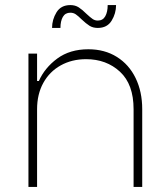

<svg xmlns="http://www.w3.org/2000/svg" viewBox="-20 -736 662 756"><path d="M92 -525H126V-417H133Q156 -469 205.5 -505.5Q255 -542 328 -542Q392 -542 440 -512Q488 -482 514 -428.5Q540 -375 540 -306V0H506V-306Q506 -404 452.5 -453.5Q399 -503 319 -503Q263 -503 219 -478.5Q175 -454 150.5 -409.5Q126 -365 126 -306V0H92ZM257 -716Q276 -716 290 -707Q304 -698 321 -681Q336 -667 345 -661Q354 -655 365 -655Q385 -655 394.5 -672Q404 -689 404 -716H437Q437 -683 419.5 -654.5Q402 -626 365 -626Q346 -626 332.5 -634.5Q319 -643 301 -660Q288 -673 278.5 -679.5Q269 -686 257 -686Q237 -686 227.5 -669.5Q218 -653 218 -626H185Q185 -659 202.5 -687.5Q220 -716 257 -716Z"/></svg>

Font: Be Vietnam Thin
Style: Regular
Weight: 100
Designer: Gabriel Lam
Foundry: TypeRant
Version: Version 4.000